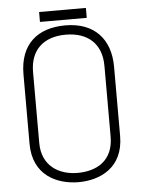

<svg xmlns="http://www.w3.org/2000/svg" viewBox="-55 -832 660 887"><g transform="rotate(-5 274.5 -388.5)"><path d="M63 -185C63 -38 175 11 274 11C373 11 483 -38 483 -185V-506C483 -635 409 -716 275 -716C147 -716 63 -648 63 -507ZM108 -514C108 -618 172 -673 273 -673C374 -673 439 -618 439 -514V-186C439 -73 360 -32 273 -32C187 -32 108 -78 108 -185ZM160 -788V-742H377V-788Z"/></g></svg>

Font: Advent Pro
Style: Light
Weight: 300
Designer: Andreas Kalpakidis
Foundry: Andreas Kalpakidis
Version: Version 2.002 2007